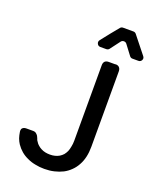

<svg xmlns="http://www.w3.org/2000/svg" viewBox="-172 -1051 936 1158"><g transform="rotate(20 295.5 -471.5)"><path d="M567.4 -796.9H529.3Q518.6 -796.9 511.7 -805.7Q494.1 -829.1 463.9 -869.1Q457 -877.9 445.8 -877.9Q434.6 -877.9 427.7 -869.1Q417 -855.5 379.9 -805.7Q373 -796.9 361.3 -796.9H323.2Q309.6 -796.9 303.2 -809.6Q296.9 -822.3 305.7 -834Q350.6 -891.6 394.5 -944.3Q401.4 -953.1 412.1 -953.1H478.5Q490.2 -953.1 497.1 -944.3L585 -834Q594.7 -822.3 588.4 -809.6Q582 -796.9 567.4 -796.9ZM402.3 -729.5Q385.7 -729.5 377 -720.7Q369.1 -711.9 369.1 -696.3Q369.1 -534.2 369.1 -211.9Q369.1 -191.4 365.2 -173.8Q362.3 -156.2 356.4 -141.6Q349.6 -127 340.8 -116.2Q331.1 -105.5 318.4 -97.7Q306.6 -90.8 292 -86.9Q277.3 -83 259.8 -83Q243.2 -83 229.5 -85.9Q214.8 -88.9 202.1 -95.7Q190.4 -101.6 180.7 -110.4Q170.9 -118.2 164.1 -129.9Q161.1 -134.8 158.2 -138.7Q156.2 -143.6 154.3 -149.4Q149.4 -164.1 139.6 -172.9Q130.9 -182.6 116.2 -182.6Q101.6 -182.6 73.2 -182.6Q56.6 -182.6 47.9 -173.8Q42 -168 42 -156.2Q42 -152.3 43 -148.4Q45.9 -128.9 51.8 -111.3Q58.6 -92.8 68.4 -78.1Q83 -56.6 102.5 -40Q122.1 -23.4 146.5 -12.7Q170.9 -1 198.2 3.9Q225.6 9.8 256.8 9.8Q290 9.8 319.3 2.9Q348.6 -3.9 374 -16.6Q398.4 -29.3 418 -48.8Q437.5 -67.4 451.2 -92.8Q464.8 -117.2 471.7 -147.5Q478.5 -177.7 478.5 -212.9Q478.5 -374 478.5 -696.3Q478.5 -712.9 469.7 -721.7Q461.9 -730.5 445.3 -730.5Q445.3 -729.5 445.3 -729.5Q434.6 -729.5 423.8 -729.5Q413.1 -729.5 402.3 -729.5Z"/></g></svg>

Font: DeepSea
Style: Medium
Weight: 500
Designer: Stem
Version: Version 3.019;git-0a5106e0b